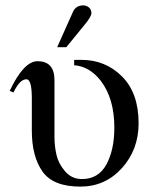

<svg xmlns="http://www.w3.org/2000/svg" viewBox="-20 -682 564 712"><path d="M192 -507 251 -639Q262 -662 289 -662Q300 -662 309.5 -654.5Q319 -647 319 -633Q319 -620 292 -588L226 -507ZM255 -460H282Q371 -460 432.5 -398.5Q494 -337 494 -225Q494 -127 432 -58.5Q370 10 278 10Q177 10 137.5 -46Q98 -102 98 -198V-318Q98 -388 78 -388Q53 -388 30 -339L16 -345Q68 -455 119 -455Q182 -455 182 -385V-174Q182 -140 189.5 -107.5Q197 -75 221.5 -46.5Q246 -18 284 -18Q345 -18 374.5 -72Q404 -126 404 -209Q404 -316 354 -382Q312 -436 255 -440Z"/></svg>

Font: STIX
Style: Regular
Weight: 400
Designer: MicroPress Inc., with final additions and corrections provided by Coen Hoffman, Elsevier (retired)
Version: Version 1.1.1